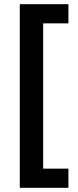

<svg xmlns="http://www.w3.org/2000/svg" viewBox="-20 -734 370 912"><path d="M305 158V67H185V-623H305V-714H74V158Z"/></svg>

Font: Noto Sans Tai Tham SemiBold
Style: Regular
Weight: 600
Designer: Monotype Design Team 2013. Revised by David WIlliams 2020
Foundry: Monotype Imaging Inc.
Version: Version 2.002